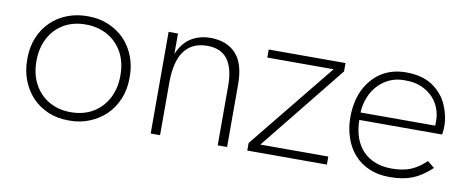

<svg xmlns="http://www.w3.org/2000/svg" viewBox="-51 -705 2246 917"><g transform="rotate(10 1072.0 -247.0)"><path d="M315 6.5H306.5Q252.5 6.5 208.5 -12.5Q163 -32 130.5 -66.5Q98.5 -101 81 -147.5Q64 -192 64 -243V-251.5Q64 -306.5 82.5 -352Q101.5 -398.5 135.5 -431.5Q169 -464.5 214.5 -482Q259.5 -499.5 311 -499.5H315Q369.5 -499.5 414.5 -480.5Q460.5 -461 493.5 -427Q526 -392.5 543.5 -346.5Q560.5 -302 560.5 -251V-243Q560.5 -187.5 541.5 -142Q522 -95 488 -62Q453.5 -29 408 -11Q364.5 6.5 315 6.5ZM311 -34Q374 -34 420 -61.8Q466 -89.5 490.8 -137.8Q515.5 -186 515.5 -247Q515.5 -313 488.8 -360.5Q462 -408 415.8 -433.5Q369.5 -459 311 -459Q249.5 -459 204 -432Q158.5 -405 133.5 -357Q108.5 -309 108.5 -247Q108.5 -181.5 134.8 -133.8Q161 -86 206.8 -60Q252.5 -34 311 -34Z M1076.5 0H1031V-288Q1031 -373 999 -416.2Q967 -459.5 900 -459.5Q827.5 -459.5 789.5 -409Q751.5 -358.5 751.5 -255V0H706V-493H751.5V-394Q775 -450 816 -474.8Q857 -499.5 908.5 -499.5Q987 -499.5 1031.8 -452.5Q1076.5 -405.5 1076.5 -303.5Z M1560.5 0H1174.5V-36.5L1513 -454H1191.5V-493H1564V-452.5L1231 -39H1560.5Z M1867 6.5H1862.5Q1808.5 6.5 1766 -12Q1722 -31 1692 -65Q1662 -99 1647 -145Q1631.5 -191 1631.5 -243.5Q1631.5 -278 1638 -310.5Q1644 -343 1657 -371.5Q1670 -400 1690 -424Q1709.5 -448 1736.5 -466Q1788.5 -499.5 1858 -499.5Q1934 -499.5 1984.5 -467Q2009.5 -450 2028 -428.5Q2047 -407 2058 -381.5Q2069 -357 2075 -331Q2081 -304.5 2081 -279Q2081 -253 2077.5 -237H1676Q1677.5 -140.5 1729 -87Q1781.5 -35 1867.5 -35Q1922.5 -35 1959.5 -50.5Q1998 -66.5 2033 -100.5L2067 -73Q2020.5 -29.5 1975.5 -11.5Q1929.5 6.5 1867 6.5ZM2037.5 -273Q2038 -275.5 2038 -281.5V-299Q2038 -326 2028 -354Q2017.5 -383.5 1995.5 -407.5Q1973 -431.5 1939 -446.5Q1906.5 -461 1862 -461H1853.5Q1817 -461 1786 -447.5Q1753.5 -433 1729.5 -407.5Q1705.5 -382 1691.5 -347.5Q1677.5 -312.5 1675.5 -273Z"/></g></svg>

Font: Acari Sans Neue Light
Style: Regular
Weight: 300
Designer: Alfredo Marco Pradil (font), Cristiano Sobral (main changes)
Foundry: Hanken Design Co. (font), Cristiano Sobral (main changes)
Version: Version 2.459;March 19, 2022;FontCreator 14.0.0.2808 64-bit;